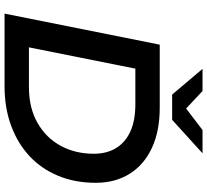

<svg xmlns="http://www.w3.org/2000/svg" viewBox="-54 -880 933 866"><g transform="rotate(90 413.0 -446.5)"><path d="M41 0 181 -700H464Q571 -700 647 -664.5Q723 -629 763.5 -564Q804 -499 804 -411Q804 -318 772.5 -242Q741 -166 683.5 -112.5Q626 -59 546 -29.5Q466 0 368 0ZM193 -110H372Q466 -110 533.5 -148.5Q601 -187 637 -253Q673 -319 673 -403Q673 -460 648 -502Q623 -544 573.5 -567Q524 -590 450 -590H289ZM406 -756 290 -893H390L469 -819L566 -893H671L520 -756Z"/></g></svg>

Font: Montserrat Thin SemiBold
Style: Italic
Weight: 600
Italic angle: -11.3°
Version: Version 9.000